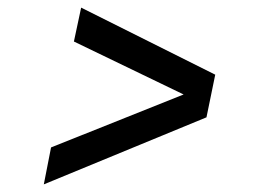

<svg xmlns="http://www.w3.org/2000/svg" viewBox="-20 -611 672 504"><path d="M545 -415 522 -303 95 -127 114 -224 462 -363 174 -502 193 -591Z"/></svg>

Font: Wix Madefor Text Medium
Style: Italic
Weight: 500
Italic angle: -12°
Designer: Dalton Maag Ltd
Foundry: Dalton Maag Ltd
Version: Version 3.100